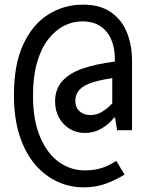

<svg xmlns="http://www.w3.org/2000/svg" viewBox="-20 -660 640 826"><path d="M340 146Q280 146 226 121Q172 96 130 46.5Q88 -3 64 -77.5Q40 -152 40 -252Q40 -383 80 -469Q120 -555 187.5 -597.5Q255 -640 337 -640Q410 -640 456.5 -608Q503 -576 525.5 -521.5Q548 -467 548 -398V-100H484L475 -154H471Q450 -127 417.5 -107.5Q385 -88 345 -88Q309 -88 280 -105.5Q251 -123 234 -153.5Q217 -184 217 -224Q217 -276 247.5 -310.5Q278 -345 335.5 -365Q393 -385 474 -395V-410Q474 -453 459 -489Q444 -525 413 -546.5Q382 -568 333 -568Q293 -568 255.5 -549Q218 -530 187.5 -491Q157 -452 139.5 -391.5Q122 -331 122 -248Q122 -143 152.5 -71Q183 1 233.5 37Q284 73 344 73Q388 73 420 62Q452 51 480 32L516 91Q475 116 433 131Q391 146 340 146ZM370 -165Q395 -165 418 -178.5Q441 -192 463 -215V-324Q376 -311 340 -288.5Q304 -266 304 -226Q304 -198 322 -181.5Q340 -165 370 -165Z"/></svg>

Font: Source Code Pro ExtraLight SemiBold
Style: Regular
Weight: 600
Monospace: yes
Version: Version 1.018;hotconv 1.0.116;makeotfexe 2.5.65601